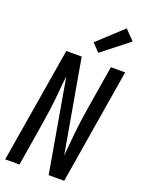

<svg xmlns="http://www.w3.org/2000/svg" viewBox="-179 -1068 861 1150"><g transform="rotate(20 251.5 -493.0)"><path d="M6 0 128 -735H226L330 -143Q334 -180 337 -217.5Q340 -255 344 -292Q348 -329 353 -366.5Q358 -404 364 -441L412 -735H503L382 0H283L180 -592Q175 -555 172 -517.5Q169 -480 165 -443Q161 -406 156 -368.5Q151 -331 145 -294L97 0ZM311 -790 264 -840 422 -986 482 -924Z"/></g></svg>

Font: Iosevka Curly Medium Oblique
Style: Regular
Weight: 500
Italic angle: -9°
Monospace: yes
Designer: Belleve Invis
Foundry: Belleve Invis
Version: Version 11.1.0; ttfautohint (v1.8.3)